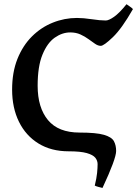

<svg xmlns="http://www.w3.org/2000/svg" viewBox="-20 -716 658 921"><path d="M617.7 -672.4Q564.9 -579.6 521.5 -537.8Q478 -496.1 463.4 -496.1Q450.2 -496.1 436 -505.9Q421.9 -515.6 404.5 -528.3Q387.2 -541 365.7 -550.8Q344.2 -560.5 316.9 -560.5Q278.3 -560.5 242.4 -535.2Q206.5 -509.8 183.6 -453.6Q160.6 -397.5 160.6 -304.7Q160.6 -199.7 210.2 -139.9Q259.8 -80.1 361.8 -80.1Q441.4 -80.1 478.5 -69.3Q515.6 -58.6 526.4 -38.8Q537.1 -19 537.1 8.3Q537.1 45.4 471.7 185.5Q464.8 184.1 452.4 180.7Q439.9 177.2 434.6 174.3Q443.4 138.2 445.8 113.3Q448.2 88.4 448.2 71.3Q448.2 54.7 437.3 40.8Q426.3 26.9 396.2 18.3Q366.2 9.8 309.1 9.8Q225.6 9.8 164.8 -27.6Q104 -64.9 71 -131.8Q38.1 -198.7 38.1 -286.1Q38.1 -369.6 63.7 -433.6Q89.4 -497.6 133.3 -541.3Q177.2 -585 233.2 -607.4Q289.1 -629.9 349.1 -629.9Q379.9 -629.9 420.2 -623.8Q460.4 -617.7 487.3 -617.7Q502 -617.7 527.3 -635.5Q552.7 -653.3 586.9 -695.8Q591.3 -692.9 603 -684.6Q614.7 -676.3 617.7 -672.4Z"/></svg>

Font: Gentium Plus
Style: Bold
Weight: 700
Designer: Victor Gaultney, Annie Olsen, Iska Routamaa, Becca Hirsbrunner
Foundry: SIL International
Version: Version 6.101